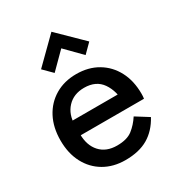

<svg xmlns="http://www.w3.org/2000/svg" viewBox="-181 -861 904 983"><g transform="rotate(-30 271.5 -369.5)"><path d="M273 10Q202 10 148 -21.5Q94 -53 64 -110Q34 -167 34 -243Q34 -320 64 -377Q94 -434 148 -466Q202 -498 273 -498Q345 -498 399 -466Q453 -434 483 -377Q513 -320 513 -243Q513 -236 512.5 -228.5Q512 -221 511 -215H129V-301H439L411 -243Q411 -319 377 -368Q343 -417 273 -417Q211 -417 174 -377.5Q137 -338 137 -274V-222Q137 -155 173 -115.5Q209 -76 273 -76Q332 -76 364 -101Q396 -126 420 -163L495 -116Q461 -53 407.5 -21.5Q354 10 273 10ZM181 -558 130 -609 272 -749 415 -609 364 -558 241 -683 305 -682Z"/></g></svg>

Font: Gabarito
Style: Regular
Weight: 400
Designer: Leandro Assis / Alvaro Franca / Felipe Casaprima
Foundry: Naipe Foundry
Version: Version 1.000